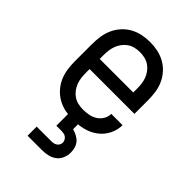

<svg xmlns="http://www.w3.org/2000/svg" viewBox="-220 -624 939 939"><g transform="rotate(45 250.0 -154.0)"><path d="M250 8Q223 8 196.5 2.5Q170 -3 146.5 -16Q123 -29 104.5 -49.5Q86 -70 75 -94.5Q64 -119 60 -146Q56 -173 56 -200V-320Q56 -347 60 -374Q64 -401 75 -425.5Q86 -450 104.5 -470.5Q123 -491 146.5 -504Q170 -517 196.5 -522.5Q223 -528 250 -528Q277 -528 303.5 -522.5Q330 -517 353.5 -504Q377 -491 395.5 -470.5Q414 -450 425 -425.5Q436 -401 440 -374Q444 -347 444 -320V-225H134V-200Q134 -183 136 -166Q138 -149 144 -133Q150 -117 160.5 -103Q171 -89 185 -79.5Q199 -70 216 -66Q233 -62 250 -62Q270 -62 289.5 -65.5Q309 -69 326 -79.5Q343 -90 353.5 -107.5Q364 -125 364 -145H442Q442 -122 434.5 -100Q427 -78 413.5 -59.5Q400 -41 381 -27.5Q362 -14 340.5 -6Q319 2 296 5Q273 8 250 8ZM366 -295V-320Q366 -337 364 -354Q362 -371 356 -387Q350 -403 339.5 -417Q329 -431 315 -440.5Q301 -450 284 -454Q267 -458 250 -458Q233 -458 216 -454Q199 -450 185 -440.5Q171 -431 160.5 -417Q150 -403 144 -387Q138 -371 136 -354Q134 -337 134 -320V-295ZM150 220V157H250Q258 157 266 155.5Q274 154 281 149.5Q288 145 292 137.5Q296 130 296 122Q296 114 292 106.5Q288 99 281.5 94Q275 89 266.5 87.5Q258 86 250 86H215V0H285V40Q300 44 314.5 51.5Q329 59 339 70.5Q349 82 353.5 97.5Q358 113 358 129Q358 149 350 168Q342 187 326 199Q310 211 290 215.5Q270 220 250 220Z"/></g></svg>

Font: Iosevka Fixed
Style: Regular
Weight: 400
Monospace: yes
Designer: Belleve Invis
Foundry: Belleve Invis
Version: Version 33.2.4